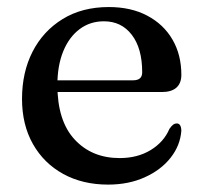

<svg xmlns="http://www.w3.org/2000/svg" viewBox="-20 -500 563 532"><path d="M482.5 -292.5Q482.5 -269.5 468.8 -257.2Q455 -245 428.5 -245H108.5V-277.5H349Q374 -277.5 374 -299.5Q374 -366 345.2 -403.5Q316.5 -441 268 -441Q229.5 -441 200.5 -419.2Q171.5 -397.5 155.2 -357.8Q139 -318 139 -264.5Q139 -165 186.8 -113.5Q234.5 -62 311.5 -62Q361 -62 397.5 -84.2Q434 -106.5 449.5 -143Q455.5 -151.5 460 -154.8Q464.5 -158 469.5 -158Q476.5 -158 479.5 -152Q482.5 -146 482.5 -138Q479.5 -97 452.8 -63Q426 -29 381.2 -8.8Q336.5 11.5 279.5 11.5Q209 11.5 155.2 -18Q101.5 -47.5 71.2 -101Q41 -154.5 41 -226Q41 -299.5 70.2 -356.8Q99.5 -414 153.5 -447.2Q207.5 -480.5 281.5 -480.5Q343 -480.5 388.2 -456.5Q433.5 -432.5 458 -390.2Q482.5 -348 482.5 -292.5Z"/></svg>

Font: Fraunces 10pt
Style: Regular
Weight: 400
Version: Version 1.000;[b76b70a41]